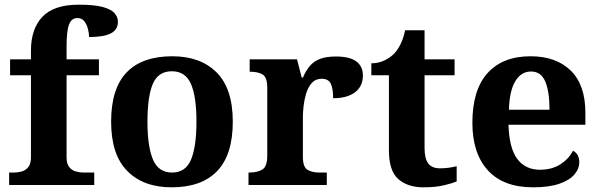

<svg xmlns="http://www.w3.org/2000/svg" viewBox="-20 -789 2559 819"><path d="M19 0V-53H41Q56 -53 72.5 -57.5Q89 -62 100.5 -76Q112 -90 112 -118V-468H23V-536H112V-573Q112 -666 161 -717.5Q210 -769 316 -769Q381 -769 417 -759.5Q453 -750 468 -733.5Q483 -717 483 -696Q483 -662 452.5 -646.5Q422 -631 360 -631Q360 -647 355 -666Q350 -685 339.5 -698.5Q329 -712 310 -712Q285 -712 274.5 -684.5Q264 -657 264 -591V-536H402V-468H264V-118Q264 -90 275.5 -76Q287 -62 304 -57.5Q321 -53 335 -53H382V0Z M712 10Q592 10 523 -59.5Q454 -129 454 -270Q454 -411 520 -480Q586 -549 715 -549Q835 -549 904 -480Q973 -411 973 -270Q973 -129 906.5 -59.5Q840 10 712 10ZM714 -53Q772 -53 795 -108.5Q818 -164 818 -271Q818 -377 794.5 -431Q771 -485 713 -485Q655 -485 632 -431.5Q609 -378 609 -270Q609 -164 632.5 -108.5Q656 -53 714 -53Z M1040 0V-53H1043Q1077 -53 1098.5 -65.5Q1120 -78 1120 -125V-415Q1120 -459 1100.5 -471Q1081 -483 1048 -483H1045V-536H1247L1267 -458H1272Q1285 -488 1302 -508Q1319 -528 1345.5 -538Q1372 -548 1413 -548Q1472 -548 1500 -527Q1528 -506 1528 -467Q1528 -421 1494.5 -395.5Q1461 -370 1401 -370Q1401 -411 1391 -432Q1381 -453 1352 -453Q1326 -453 1310 -435Q1294 -417 1286 -390.5Q1278 -364 1275 -337Q1272 -310 1272 -293V-120Q1272 -76 1292 -64.5Q1312 -53 1342 -53H1374V0Z M1786 10Q1719 10 1679 -25Q1639 -60 1639 -148V-468H1564V-519Q1596 -519 1621.5 -532Q1647 -545 1662 -561Q1677 -577 1689 -601.5Q1701 -626 1708 -660H1791V-536H1919V-468H1791V-158Q1791 -113 1806.5 -92Q1822 -71 1857 -71Q1877 -71 1894.5 -73.5Q1912 -76 1928 -80V-15Q1912 -8 1875.5 1Q1839 10 1786 10Z M2254 10Q2127 10 2061 -62.5Q1995 -135 1995 -265Q1995 -406 2060 -477.5Q2125 -549 2243 -549Q2352 -549 2414.5 -488Q2477 -427 2477 -308V-257H2149Q2152 -157 2186.5 -111Q2221 -65 2283 -65Q2335 -65 2371 -88.5Q2407 -112 2424 -146Q2438 -139 2444.5 -126.5Q2451 -114 2451 -97Q2451 -69 2430 -44.5Q2409 -20 2365.5 -5Q2322 10 2254 10ZM2324 -321Q2324 -398 2306 -441Q2288 -484 2245 -484Q2203 -484 2178 -442.5Q2153 -401 2151 -321Z"/></svg>

Font: Noto Serif Khojki
Style: Bold
Weight: 700
Version: Version 2.003